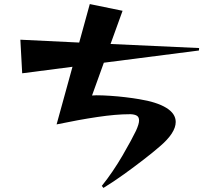

<svg xmlns="http://www.w3.org/2000/svg" viewBox="-20 -837 1040 943"><path d="M480 76Q506 44 532.5 5Q559 -34 582 -73.5Q605 -113 622.5 -145.5Q640 -178 648 -195Q663 -228 663 -245Q663 -262 652.5 -268.5Q642 -275 623 -276H616Q550 -276 459 -262.5Q368 -249 258 -226L336 -509L89 -477L80 -642L369 -628L421 -817L582 -784L523 -621L958 -601L957 -589L490 -529L432 -368Q437 -368 442.5 -368.5Q448 -369 454 -369Q483 -369 521 -366.5Q559 -364 596.5 -359.5Q634 -355 663 -350Q750 -336 796.5 -307.5Q843 -279 843 -238Q843 -184 764 -117Q733 -90 686.5 -54Q640 -18 588.5 19Q537 56 488 86Z"/></svg>

Font: Reggae One
Style: Regular
Weight: 400
Designer: Fontworks Inc.
Foundry: Fontworks Inc.
Version: Version 1.100